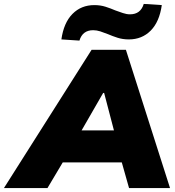

<svg xmlns="http://www.w3.org/2000/svg" viewBox="-94 -959 893 979"><path d="M0 0ZM-74 0 373 -705H548L773 0H564L527 -131H226L148 0ZM432 -485 322 -294H487L437 -485ZM311 -752 219 -758Q231 -843 275.5 -888Q320 -933 387 -933Q418 -933 444.5 -924.5Q471 -916 494 -906Q514 -899 532.5 -892.5Q551 -886 569 -886Q623 -886 639 -939L731 -933Q719 -848 674.5 -803Q630 -758 563 -758Q532 -758 505.5 -766.5Q479 -775 456 -785Q436 -793 417.5 -799Q399 -805 381 -805Q327 -805 311 -752Z"/></svg>

Font: Winston Black
Style: Italic
Weight: 900
Italic angle: -9°
Designer: Original fonts by Vernon Adams / Changes by Cristiano Sobral
Foundry: VOriginal fonts by Vernon Adams / Changes by Cristiano Sobral
Version: Version 2.503;July 17, 2020;FontCreator 13.0.0.2655 64-bit